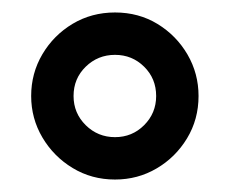

<svg xmlns="http://www.w3.org/2000/svg" viewBox="-20 -694 368 308"><path d="M164.5 -406Q127 -406 96.5 -424.5Q66 -443 48 -473.5Q30 -504 30 -540Q30 -576.5 48 -607Q66 -637.5 96.5 -655.8Q127 -674 164.5 -674Q202.5 -674 232.8 -655.5Q263 -637 280.8 -606.5Q298.5 -576 298.5 -540Q298.5 -502.5 280 -472Q261.5 -441.5 231.2 -423.8Q201 -406 164.5 -406ZM164.5 -474Q192 -474 211.2 -493.2Q230.5 -512.5 230.5 -540Q230.5 -568 211.2 -587Q192 -606 164.5 -606Q137 -606 117.5 -587Q98 -568 98 -540Q98 -512.5 117.5 -493.2Q137 -474 164.5 -474Z"/></svg>

Font: Urbanist
Style: Regular
Weight: 400
Designer: Corey Hu
Foundry: Corey Hu
Version: Version 1.330; ttfautohint (v1.8.4.7-5d5b)